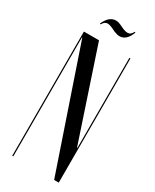

<svg xmlns="http://www.w3.org/2000/svg" viewBox="-211 -880 758 936"><g transform="rotate(30 168.0 -412.0)"><path d="M291 -192H293V-699H299V0H273L45 -669H43V0H37V-699H122ZM90 -770 85 -772Q108 -824 146 -824Q159 -824 172 -818L198 -806Q212 -800 224 -800Q242 -800 252 -822L257 -820Q237 -766 198 -766Q191 -766 183.5 -768Q176 -770 168 -773L151 -781Q130 -791 118 -791Q101 -791 90 -770Z"/></g></svg>

Font: Moniqa SemBd Narrow Display
Style: Regular
Weight: 600
Width: 4
Designer: Rajesh Rajput
Foundry: Rajesh Rajput
Version: Version 1.000